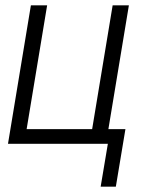

<svg xmlns="http://www.w3.org/2000/svg" viewBox="-20 -540 540 721"><path d="M415 161H358L385 0H10L96 -520H157L80 -55H326L403 -520H464L387 -55H451Z"/></svg>

Font: Iosevka Term Curly Lt Obl
Style: Regular
Weight: 300
Italic angle: -9°
Designer: Belleve Invis
Foundry: Belleve Invis
Version: Version 32.3.0